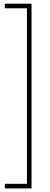

<svg xmlns="http://www.w3.org/2000/svg" viewBox="-20 -802 275 1058"><path d="M153.8 236.3H6.3V210.9H128.4V-756.3H6.3V-781.7H153.8Z"/></svg>

Font: Spartan MB Thin
Style: Regular
Weight: 100
Designer: Matt Bailey, Mirko Velimirovic
Foundry: Matt Bailey
Version: Version 1.005